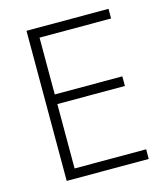

<svg xmlns="http://www.w3.org/2000/svg" viewBox="-107 -798 767 882"><g transform="rotate(-15 276.0 -357.0)"><path d="M491.2 0H101.1V-713.9H491.2V-668H150.9V-397.9H472.2V-352.1H150.9V-45.9H491.2Z"/></g></svg>

Font: Zoram GWebM Light
Style: Regular
Weight: 300
Foundry: Ascender Corporation
Version: Version 1.000